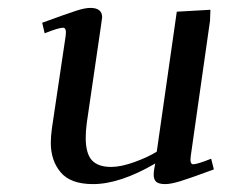

<svg xmlns="http://www.w3.org/2000/svg" viewBox="-20 -464 580 491"><path d="M87.9 -405.8Q151.9 -429.2 174.6 -436.5Q197.3 -443.8 210.9 -443.8Q241.2 -443.8 241.2 -419.9Q241.2 -418.9 238.8 -401.9L202.1 -150.9Q199.2 -129.9 199.2 -111.8Q199.2 -71.8 214.8 -54.4Q230.5 -37.1 264.2 -37.1Q289.6 -37.1 324.5 -49.8Q359.4 -62.5 380.9 -76.2L432.1 -434.1L518.1 -439L517.1 -411.1L467.8 -64.9Q464.8 -43.9 474.1 -43.9Q484.4 -43.9 520 -58.1L526.9 -30.8Q466.3 -8.3 441.4 -0.7Q416.5 6.8 402.8 6.8Q386.2 6.8 379.6 1Q373 -4.9 373 -17.1Q373 -26.4 375 -35.2L377 -45.9Q286.6 6.8 217.8 6.8Q160.6 6.8 135.3 -23.2Q109.9 -53.2 109.9 -99.1Q109.9 -114.7 112.8 -136.2L147.9 -372.1Q150.9 -393.1 141.1 -393.1Q129.9 -393.1 94.2 -378.9Z"/></svg>

Font: Dehuti
Style: Bold-Italic
Weight: 700
Version: Version 1.2